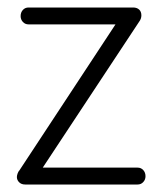

<svg xmlns="http://www.w3.org/2000/svg" viewBox="-20 -492 432 512"><path d="M47 0Q37 0 31 -6Q25 -12 25 -20Q25 -24 27 -29.5Q29 -35 32 -38L288 -427H56Q47 -427 41 -433.5Q35 -440 35 -449Q35 -459 41 -465.5Q47 -472 56 -472H335Q345 -472 351 -466.5Q357 -461 357 -451Q357 -442 351 -434L94 -45H347Q356 -45 362 -38.5Q368 -32 368 -22Q368 -13 362 -6.5Q356 0 347 0Z"/></svg>

Font: Dosis Light
Style: Regular
Weight: 300
Designer: EdgarTolentino, PabloImpallari, IginoMarini
Foundry: EdgarTolentino, PabloImpallari, IginoMarini
Version: Version 3.001; ttfautohint (v1.8.2)